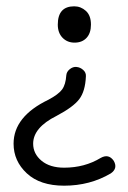

<svg xmlns="http://www.w3.org/2000/svg" viewBox="-20 -588 404 608"><path d="M183 0Q107 0 65 -39Q23 -78 23 -133Q23 -219 133 -272Q165 -289 176.5 -304.5Q188 -320 190 -350Q191 -361 201 -369Q211 -377 222 -376Q234 -375 243.5 -366.5Q253 -358 252 -346Q250 -299 231 -274Q212 -249 159 -221Q85 -184 85 -133Q85 -101 111.5 -79Q138 -57 183 -57Q248 -57 299 -88Q324 -102 340 -79Q354 -55 331 -39Q265 0 183 0ZM216 -453Q193 -453 178 -468.5Q163 -484 163 -510Q163 -568 215 -568Q236 -568 252 -553.5Q268 -539 268 -510Q268 -483 254 -468Q240 -453 216 -453Z"/></svg>

Font: Hoogli Medium
Style: Regular
Weight: 500
Designer: Anand Singh Naorem
Foundry: Brand New Type
Version: Version 1.00 b007